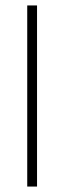

<svg xmlns="http://www.w3.org/2000/svg" viewBox="-20 -685 236 705"><path d="M116 -665V0H80V-665Z"/></svg>

Font: Blinker ExtraLight
Style: Regular
Weight: 200
Designer: Juergen Huber
Foundry: supertype
Version: Version 1.017;hotconv 1.0.117;makeotfexe 2.5.65602